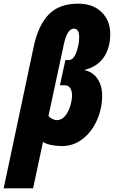

<svg xmlns="http://www.w3.org/2000/svg" viewBox="-83 -785 620 1045"><path d="M101 -534Q126 -649 183 -707Q240 -765 342 -765Q424 -765 470.5 -718.5Q517 -672 517 -601Q517 -524 481.5 -472.5Q446 -421 375 -404Q422 -394 447.5 -356.5Q473 -319 473 -265Q473 -196 445.5 -132.5Q418 -69 368 -29.5Q318 10 253 10Q223 10 195 4Q167 -2 151 -12L97 240H-63ZM309 -265Q309 -292 298.5 -306.5Q288 -321 268 -321H243L273 -458H291Q317 -458 332.5 -500.5Q348 -543 348 -583Q348 -629 319 -629Q283 -629 265 -546L181 -155Q187 -145 201 -138Q215 -131 225 -131Q253 -131 272 -154.5Q291 -178 300 -210Q309 -242 309 -265Z"/></svg>

Font: Noto Sans UI CondBlack
Style: Italic
Weight: 900
Width: 3
Italic angle: -12°
Designer: Monotype Design Team
Foundry: Monotype Imaging Inc.
Version: Version 1.001